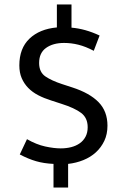

<svg xmlns="http://www.w3.org/2000/svg" viewBox="-20 -740 570 854"><path d="M233 -720H298V-617Q359 -612 423 -582L397 -514Q361 -533 329 -541Q297 -549 265 -549Q216 -549 185 -527Q154 -505 154 -460Q154 -419 182 -400Q210 -381 256 -366L302 -351Q379 -326 418.5 -285.5Q458 -245 458 -181Q458 -143 444 -113.5Q430 -84 406.5 -62.5Q383 -41 351 -28Q319 -15 283 -11V94H218V-11Q175 -13 140.5 -23Q106 -33 68 -53L100 -121Q142 -97 181 -88.5Q220 -80 250 -80Q275 -80 296.5 -85.5Q318 -91 334.5 -102.5Q351 -114 360.5 -132Q370 -150 370 -174Q370 -216 340.5 -238Q311 -260 254 -278L208 -293Q176 -303 150 -316.5Q124 -330 105.5 -349Q87 -368 76.5 -392.5Q66 -417 66 -449Q66 -525 111 -568Q156 -611 233 -618Z"/></svg>

Font: Ek Mukta
Style: Regular
Weight: 400
Designer: Girish Dalvi and Yashodeep Gholap
Foundry: Ek Type
Version: Version 2.538;PS 1.001;hotconv 16.6.51;makeotf.lib2.5.65220;